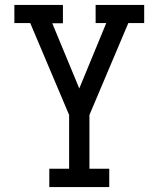

<svg xmlns="http://www.w3.org/2000/svg" viewBox="-20 -755 640 775"><path d="M179 0V-74H259V-291L102 -662H38V-735H234V-661H191L300 -398L409 -662H366V-735H562V-662H498L341 -291V-74H421V0Z"/></svg>

Font: Iosevka Slab Extended
Style: Regular
Weight: 400
Width: 7
Monospace: yes
Designer: Belleve Invis
Foundry: Belleve Invis
Version: Version 11.1.1; ttfautohint (v1.8.3)